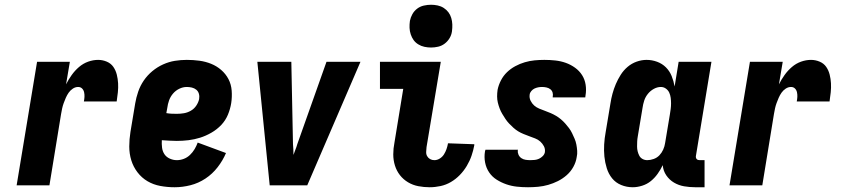

<svg xmlns="http://www.w3.org/2000/svg" viewBox="-20 -780 3540 808"><path d="M50 0 136 -520H274L258 -425Q268 -445 281.5 -464Q295 -483 312.5 -498Q330 -513 351 -520.5Q372 -528 393 -528Q412 -528 429.5 -520.5Q447 -513 457 -498.5Q467 -484 471.5 -466Q476 -448 477 -429.5Q478 -411 476 -391.5Q474 -372 471 -353H333Q335 -363 335.5 -372.5Q336 -382 334 -391.5Q332 -401 325.5 -407.5Q319 -414 309 -414Q297 -414 286.5 -407Q276 -400 269 -390Q262 -380 257 -368.5Q252 -357 248 -346Q244 -335 241.5 -323.5Q239 -312 237 -300L188 0Z M715 8Q684 8 654.5 2.5Q625 -3 600.5 -17.5Q576 -32 558.5 -55Q541 -78 532.5 -105.5Q524 -133 524 -163.5Q524 -194 529 -225L549 -345Q553 -369 561.5 -394Q570 -419 585 -441Q600 -463 621 -480.5Q642 -498 666.5 -509Q691 -520 716 -524Q741 -528 766 -528Q793 -528 819 -524.5Q845 -521 868.5 -511.5Q892 -502 911 -485.5Q930 -469 941.5 -447Q953 -425 955 -398.5Q957 -372 953 -346Q949 -321 939 -297Q929 -273 911 -254Q893 -235 869.5 -221.5Q846 -208 822 -200.5Q798 -193 773.5 -190Q749 -187 724 -187Q709 -187 693 -188Q677 -189 661 -190Q660 -174 662 -158.5Q664 -143 672 -131Q680 -119 694.5 -112.5Q709 -106 724 -106Q739 -106 753.5 -111.5Q768 -117 779.5 -128Q791 -139 799 -152.5Q807 -166 812 -180L931 -136Q918 -105 896 -76.5Q874 -48 844.5 -28.5Q815 -9 781.5 -0.5Q748 8 715 8ZM724 -301Q739 -301 754 -303.5Q769 -306 783 -314Q797 -322 806 -335.5Q815 -349 818 -363Q820 -375 817 -385.5Q814 -396 806 -402.5Q798 -409 787.5 -411.5Q777 -414 766 -414Q750 -414 734.5 -406.5Q719 -399 708 -386Q697 -373 691.5 -357.5Q686 -342 684 -326L680 -304Q691 -302 702 -301.5Q713 -301 724 -301Z M1115 0 1063 -520H1206L1213 -173Q1214 -162 1214.5 -151Q1215 -140 1215 -128Q1219 -140 1223.5 -151Q1228 -162 1231 -173L1354 -520H1497L1273 0Z M1788 8Q1764 8 1740.5 3.5Q1717 -1 1697 -13Q1677 -25 1663 -43Q1649 -61 1642 -83.5Q1635 -106 1635 -130.5Q1635 -155 1640 -180L1677 -406H1579V-520H1835L1775 -161Q1774 -151 1773.5 -141Q1773 -131 1777.5 -123Q1782 -115 1790 -110.5Q1798 -106 1808 -106Q1820 -106 1831 -113Q1842 -120 1848.5 -130.5Q1855 -141 1859 -152.5Q1863 -164 1865 -175V-177L1976 -173V-169Q1972 -147 1964.5 -125Q1957 -103 1944.5 -82Q1932 -61 1915 -43.5Q1898 -26 1877.5 -14Q1857 -2 1834 3Q1811 8 1788 8ZM1794 -580Q1780 -580 1766 -583Q1752 -586 1740 -593.5Q1728 -601 1720.5 -611.5Q1713 -622 1708.5 -635.5Q1704 -649 1703.5 -663Q1703 -677 1705 -692Q1708 -707 1715.5 -720.5Q1723 -734 1735.5 -743.5Q1748 -753 1763.5 -756.5Q1779 -760 1794 -760Q1808 -760 1822 -757Q1836 -754 1847.5 -746.5Q1859 -739 1867 -728.5Q1875 -718 1879 -704.5Q1883 -691 1883.5 -677Q1884 -663 1882 -648Q1880 -633 1872 -619.5Q1864 -606 1851.5 -596.5Q1839 -587 1824 -583.5Q1809 -580 1794 -580Z M2202 8Q2178 8 2155 5.5Q2132 3 2110.5 -4.5Q2089 -12 2070 -24Q2051 -36 2038.5 -54.5Q2026 -73 2021.5 -96Q2017 -119 2021 -143L2023 -150H2160L2159 -148Q2158 -138 2162 -129Q2166 -120 2174 -114.5Q2182 -109 2192 -107.5Q2202 -106 2212 -106Q2221 -106 2230.5 -107Q2240 -108 2248.5 -112Q2257 -116 2264 -123Q2271 -130 2273 -139Q2275 -153 2269 -164.5Q2263 -176 2253.5 -184.5Q2244 -193 2232 -197.5Q2220 -202 2208 -206.5Q2196 -211 2183.5 -216Q2171 -221 2160.5 -227.5Q2150 -234 2140.5 -242.5Q2131 -251 2122.5 -260Q2114 -269 2107 -279.5Q2100 -290 2093.5 -301Q2087 -312 2082.5 -324Q2078 -336 2075 -348.5Q2072 -361 2072 -374.5Q2072 -388 2074 -402Q2078 -422 2088 -441.5Q2098 -461 2113.5 -476Q2129 -491 2148.5 -501.5Q2168 -512 2188.5 -518Q2209 -524 2229.5 -526Q2250 -528 2271 -528Q2294 -528 2317 -525.5Q2340 -523 2361 -515.5Q2382 -508 2400 -495Q2418 -482 2429.5 -464Q2441 -446 2444.5 -423.5Q2448 -401 2444 -378L2443 -370H2306V-372Q2308 -382 2305.5 -390.5Q2303 -399 2296 -404.5Q2289 -410 2279.5 -412Q2270 -414 2261 -414Q2253 -414 2245 -412.5Q2237 -411 2229.5 -407.5Q2222 -404 2216 -397Q2210 -390 2209 -382Q2207 -368 2213 -356Q2219 -344 2228 -336Q2237 -328 2249 -323Q2261 -318 2273.5 -313.5Q2286 -309 2297.5 -304Q2309 -299 2320 -292.5Q2331 -286 2340.5 -278Q2350 -270 2358.5 -260.5Q2367 -251 2374.5 -241Q2382 -231 2387.5 -219.5Q2393 -208 2398 -196.5Q2403 -185 2405.5 -172Q2408 -159 2409 -145.5Q2410 -132 2407 -119Q2404 -98 2393 -78Q2382 -58 2365 -43Q2348 -28 2328 -18Q2308 -8 2287 -2Q2266 4 2244.5 6Q2223 8 2202 8Z M2643 8Q2617 8 2594 -1.5Q2571 -11 2556 -29.5Q2541 -48 2533.5 -72Q2526 -96 2523.5 -121Q2521 -146 2522.5 -172Q2524 -198 2529 -225L2549 -345Q2552 -365 2557.5 -385.5Q2563 -406 2571.5 -426Q2580 -446 2592 -465Q2604 -484 2621 -498.5Q2638 -513 2659 -520.5Q2680 -528 2701 -528Q2724 -528 2745.5 -520Q2767 -512 2782.5 -496.5Q2798 -481 2806.5 -460Q2815 -439 2819 -416L2836 -520H2974L2909 -126Q2908 -122 2908.5 -118Q2909 -114 2911.5 -111Q2914 -108 2917.5 -107Q2921 -106 2925 -106H2945V8H2906Q2882 8 2859 4Q2836 0 2816.5 -11.5Q2797 -23 2784 -42Q2771 -61 2769 -85Q2760 -66 2747.5 -48.5Q2735 -31 2719 -18Q2703 -5 2682.5 1.5Q2662 8 2643 8ZM2704 -106Q2717 -106 2731 -111Q2745 -116 2755 -126.5Q2765 -137 2771 -150.5Q2777 -164 2779 -178L2799 -298Q2801 -310 2802.5 -321.5Q2804 -333 2804 -345Q2804 -357 2802.5 -368.5Q2801 -380 2796.5 -390Q2792 -400 2782.5 -407Q2773 -414 2761 -414Q2746 -414 2731.5 -406Q2717 -398 2706.5 -385Q2696 -372 2691 -356.5Q2686 -341 2684 -326L2664 -206Q2662 -195 2661.5 -184.5Q2661 -174 2661 -163.5Q2661 -153 2663.5 -143Q2666 -133 2670.5 -124.5Q2675 -116 2684 -111Q2693 -106 2704 -106Z M3050 0 3136 -520H3274L3258 -425Q3268 -445 3281.5 -464Q3295 -483 3312.5 -498Q3330 -513 3351 -520.5Q3372 -528 3393 -528Q3412 -528 3429.5 -520.5Q3447 -513 3457 -498.5Q3467 -484 3471.5 -466Q3476 -448 3477 -429.5Q3478 -411 3476 -391.5Q3474 -372 3471 -353H3333Q3335 -363 3335.5 -372.5Q3336 -382 3334 -391.5Q3332 -401 3325.5 -407.5Q3319 -414 3309 -414Q3297 -414 3286.5 -407Q3276 -400 3269 -390Q3262 -380 3257 -368.5Q3252 -357 3248 -346Q3244 -335 3241.5 -323.5Q3239 -312 3237 -300L3188 0Z"/></svg>

Font: Iosevka Heavy
Style: Italic
Weight: 900
Italic angle: -9°
Monospace: yes
Designer: Belleve Invis
Foundry: Belleve Invis
Version: Version 32.5.0; ttfautohint (v1.8.4)